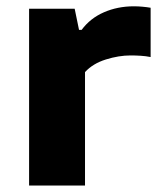

<svg xmlns="http://www.w3.org/2000/svg" viewBox="-20 -574 492 594"><path d="M70 0V-547H211L224.5 -481.5H232.5Q259 -517.5 301.5 -536Q344 -554.5 394 -554.5Q408 -554.5 421.2 -553.2Q434.5 -552 446 -550V-397.5Q431.5 -400.5 415 -401.5Q398.5 -402.5 384 -402.5Q347.5 -402.5 307.5 -390Q267.5 -377.5 243 -351V0Z"/></svg>

Font: Encode Sans Expanded Expanded
Style: Bold
Weight: 700
Width: 7
Designer: Multiple Designers
Foundry: Impallari Type
Version: Version 3.000; ttfautohint (v1.8.3) -l 8 -r 50 -G 200 -x 14 